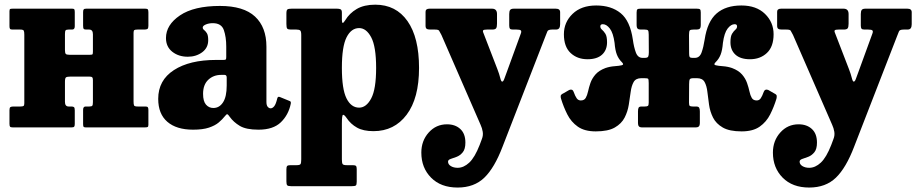

<svg xmlns="http://www.w3.org/2000/svg" viewBox="-20 -558 4018 841"><path d="M565 -114Q565 -101 567.2 -96.2Q569.5 -91.5 583 -91.5H617Q625 -91.5 627.5 -88.2Q630 -85 630 -76.5V-11Q630 -3 626.2 -1.5Q622.5 0 614.5 0H355Q347 0 345.5 -3.8Q344 -7.5 344 -15.5V-77Q344 -91.5 355 -91.5H371.5Q381 -91.5 384 -94.8Q387 -98 387 -111V-207Q387 -216 384 -219.2Q381 -222.5 371.5 -222.5H289Q274 -222.5 269.2 -219.2Q264.5 -216 264.5 -199.5V-112Q264.5 -91.5 280.5 -91.5H292.5Q301 -91.5 304.2 -88.5Q307.5 -85.5 307.5 -74.5V-15Q307.5 -6 304.8 -3Q302 0 293.5 0H35.5Q26.5 0 24 -3.2Q21.5 -6.5 21.5 -16V-75.5Q21.5 -86 25.5 -88.8Q29.5 -91.5 39.5 -91.5H69.5Q79 -91.5 82.8 -93.8Q86.5 -96 86.5 -105.5V-406Q86.5 -419 84 -423.8Q81.5 -428.5 68.5 -428.5H34.5Q26 -428.5 23.8 -431.8Q21.5 -435 21.5 -443.5V-509Q21.5 -517.5 25 -518.8Q28.5 -520 37 -520H296.5Q304 -520 305.8 -516.5Q307.5 -513 307.5 -504.5V-443Q307.5 -428.5 296 -428.5H280.5Q270.5 -428.5 267.5 -425.2Q264.5 -422 264.5 -409V-339.5Q264.5 -326.5 267.8 -322.2Q271 -318 284.5 -318H372Q383 -318 385 -319.8Q387 -321.5 387 -333V-408Q387 -428.5 370.5 -428.5H358Q349.5 -428.5 346.8 -431.5Q344 -434.5 344 -445.5V-505Q344 -514 346.8 -517Q349.5 -520 358 -520H616Q625 -520 627.5 -516.8Q630 -513.5 630 -504V-444.5Q630 -434 625.8 -431.2Q621.5 -428.5 612 -428.5H582Q572 -428.5 568.5 -426.2Q565 -424 565 -414.5Z M673 -125Q673 -206.5 741.8 -251Q810.5 -295.5 927 -295.5H958Q967 -295.5 969 -297.5Q971 -299.5 971 -308.5V-354Q971 -396 960.5 -426.2Q950 -456.5 912 -456.5Q895 -456.5 881.5 -450.8Q868 -445 868 -437.5Q868 -431 874 -426.5Q880 -422 886 -412.8Q892 -403.5 892 -382Q892 -348.5 865.5 -329Q839 -309.5 802.5 -309.5Q762.5 -309.5 734.8 -331.2Q707 -353 707 -391.5Q707 -449 768.2 -490.5Q829.5 -532 943.5 -532Q1047 -532 1097 -485.5Q1147 -439 1147 -353.5V-111.5Q1147 -96.5 1152.8 -90Q1158.5 -83.5 1165.5 -83.5Q1173.5 -83.5 1181 -92.5Q1188.5 -101.5 1194.5 -127Q1197 -137 1206 -133L1250 -115Q1255.5 -113 1253.5 -103Q1243.5 -54.5 1210 -22.2Q1176.5 10 1112.5 10H1112Q1058 10 1030.5 -6.5Q1003 -23 986.5 -46Q979.5 -56.5 975.8 -57.5Q972 -58.5 965 -49Q954 -35 938 -21.5Q922 -8 895.2 1Q868.5 10 825.5 10Q753 10 713 -24.5Q673 -59 673 -125ZM869.5 -147Q869.5 -114.5 882.2 -99.8Q895 -85 914.5 -85Q941 -85 957 -109.8Q973 -134.5 973 -183.5V-218.5Q973 -230 963.5 -230H949Q915 -230 892.2 -208.5Q869.5 -187 869.5 -147Z M1234.5 -453V-499Q1234.5 -513.5 1239.2 -516.8Q1244 -520 1257.5 -520H1456Q1467 -520 1472.2 -517Q1477.5 -514 1477.5 -502.5V-471Q1477.5 -445.5 1492 -469Q1510.5 -500 1542.8 -518.8Q1575 -537.5 1623.5 -537.5Q1714.5 -537.5 1765 -465.5Q1815.5 -393.5 1815.5 -260.5Q1815.5 -127.5 1761.2 -55.5Q1707 16.5 1616 16.5Q1571.5 16.5 1543.8 1Q1516 -14.5 1498 -41.5Q1487.5 -56.5 1482.5 -55Q1477.5 -53.5 1477.5 -16V140.5Q1477.5 156.5 1481 161Q1484.5 165.5 1499 165.5H1525Q1535 165.5 1538.8 168.5Q1542.5 171.5 1542.5 182.5V238Q1542.5 251.5 1538.5 254.5Q1534.5 257.5 1520.5 257.5H1255Q1241.5 257.5 1238 253.5Q1234.5 249.5 1234.5 236.5V184Q1234.5 173.5 1237.5 169.5Q1240.5 165.5 1251.5 165.5H1279Q1293 165.5 1296.2 161Q1299.5 156.5 1299.5 140V-404.5Q1299.5 -420.5 1295 -424.5Q1290.5 -428.5 1278.5 -428.5H1254.5Q1241.5 -428.5 1238 -432.8Q1234.5 -437 1234.5 -453ZM1477.5 -260.5Q1477.5 -167.5 1497.8 -127Q1518 -86.5 1553 -86.5Q1584.5 -86.5 1606 -127Q1627.5 -167.5 1627.5 -260.5Q1627.5 -354 1606 -394.5Q1584.5 -435 1553 -435Q1518.5 -435 1498 -394.5Q1477.5 -354 1477.5 -260.5Z M1825.5 110.5Q1825.5 58.5 1857.8 22.5Q1890 -13.5 1938 -13.5Q1974 -13.5 1996.2 7Q2018.5 27.5 2018.5 66.5Q2018.5 95 2007 109Q1995.5 123 1980.5 128.8Q1965.5 134.5 1954 138.2Q1942.5 142 1942.5 150Q1942.5 162 1954.8 169.5Q1967 177 1984.5 177Q2011 177 2035.2 154.5Q2059.5 132 2081 77L2090.5 51.5Q2097 35.5 2094.5 19.5Q2092 3.5 2085 -11.5L1913.5 -405Q1906.5 -419 1903.2 -423.8Q1900 -428.5 1885 -428.5H1865.5Q1854 -428.5 1849 -431.8Q1844 -435 1844 -445.5V-506.5Q1844 -520 1861.5 -520H2135Q2157 -520 2157 -496.5V-454.5Q2157 -439.5 2153 -434Q2149 -428.5 2135.5 -428.5H2113Q2100 -428.5 2096.8 -425.5Q2093.5 -422.5 2097.5 -413.5L2158.5 -255.5Q2167 -233.5 2171 -217Q2175 -200.5 2179.5 -200.5Q2184.5 -200.5 2188.5 -211.5Q2192.5 -222.5 2199 -240L2261.5 -411.5Q2265 -421 2261.2 -424.8Q2257.5 -428.5 2243 -428.5H2227Q2216.5 -428.5 2213.5 -432.5Q2210.5 -436.5 2210.5 -446.5V-496.5Q2210.5 -509.5 2214.8 -514.8Q2219 -520 2231 -520H2414.5Q2433.5 -520 2433.5 -504.5V-452Q2433.5 -441 2429.5 -434.8Q2425.5 -428.5 2414.5 -428.5H2398Q2380.5 -428.5 2377.5 -420.2Q2374.5 -412 2369.5 -400L2181.5 84Q2146 177.5 2101.2 220.5Q2056.5 263.5 1984.5 263.5Q1911 263.5 1868.2 220.2Q1825.5 177 1825.5 110.5Z M3381 -125.5Q3370 -89.5 3353.5 -56.8Q3337 -24 3307.5 -3.2Q3278 17.5 3228.5 17.5Q3175 17.5 3145.8 0.5Q3116.5 -16.5 3103.2 -43Q3090 -69.5 3085.8 -99.2Q3081.5 -129 3078.5 -155.5Q3075.5 -182 3066.2 -198.8Q3057 -215.5 3033 -215.5H3018Q3004.5 -215.5 3001.5 -210.8Q2998.5 -206 2998.5 -189.5L2998 -108.5Q2998 -97 3001.2 -94.2Q3004.5 -91.5 3014.5 -91.5H3029Q3039.5 -91.5 3042.5 -86.2Q3045.5 -81 3045.5 -70V-18.5Q3045.5 0 3029 0H2790.5Q2774.5 0 2774.5 -18.5V-70Q2774.5 -81 2777.2 -86.2Q2780 -91.5 2790.5 -91.5H2804.5Q2814.5 -91.5 2818 -94.2Q2821.5 -97 2821.5 -108.5V-194Q2821.5 -210.5 2818.8 -213Q2816 -215.5 2802 -215.5H2789Q2765 -215.5 2755.5 -198.8Q2746 -182 2742.5 -155.5Q2739 -129 2734.2 -99.2Q2729.5 -69.5 2716 -43Q2702.5 -16.5 2673 0.5Q2643.5 17.5 2589.5 17.5Q2540.5 17.5 2511 -3.2Q2481.5 -24 2465 -56.8Q2448.5 -89.5 2437.5 -125.5Q2435.5 -131.5 2436 -137.8Q2436.5 -144 2447.5 -149L2473.5 -164Q2488 -169.5 2492.5 -156Q2499.5 -136.5 2506.2 -127.2Q2513 -118 2524 -118Q2539 -118 2545.5 -129Q2552 -140 2555.8 -157.5Q2559.5 -175 2566.2 -194.5Q2573 -214 2588 -231.5Q2603 -249 2632 -260Q2651 -266.5 2671.8 -268Q2692.5 -269.5 2703.5 -272.2Q2714.5 -275 2704.5 -285Q2689.5 -299.5 2682 -318.8Q2674.5 -338 2672 -370Q2666 -414 2651.2 -433Q2636.5 -452 2620.5 -452Q2609.5 -452 2609.5 -442.5Q2609.5 -434 2616.8 -428Q2624 -422 2631.5 -410.5Q2639 -399 2639 -373Q2639 -338.5 2617 -318.5Q2595 -298.5 2553.5 -298.5Q2508.5 -298.5 2479.2 -326Q2450 -353.5 2450 -408Q2450 -460.5 2488 -497.2Q2526 -534 2591.5 -534Q2657.5 -534 2698.8 -500.2Q2740 -466.5 2752 -384.5Q2756.5 -351.5 2765.2 -328Q2774 -304.5 2794.5 -304.5H2803.5Q2816.5 -304.5 2819.2 -310Q2822 -315.5 2822 -328.5L2821.5 -406.5Q2821.5 -421.5 2818.2 -425Q2815 -428.5 2804 -428.5H2786.5Q2777.5 -428.5 2773 -432.5Q2768.5 -436.5 2768.5 -449.5V-503Q2768.5 -514.5 2772 -517.2Q2775.5 -520 2786.5 -520H3031.5Q3042.5 -520 3046 -517.2Q3049.5 -514.5 3049.5 -503V-449.5Q3049.5 -436 3044.8 -432.2Q3040 -428.5 3030.5 -428.5H3017.5Q3005 -428.5 3001.5 -425Q2998 -421.5 2998 -404.5L2998.5 -325Q2998.5 -313.5 3000.5 -309Q3002.5 -304.5 3015 -304.5H3023.5Q3044.5 -304.5 3053 -328Q3061.5 -351.5 3066.5 -384.5Q3078.5 -464 3118.8 -499Q3159 -534 3227.5 -534Q3293 -534 3330.8 -497.2Q3368.5 -460.5 3368.5 -408Q3368.5 -353.5 3339.2 -326Q3310 -298.5 3265 -298.5Q3223.5 -298.5 3201.5 -318.5Q3179.5 -338.5 3179.5 -373Q3179.5 -399 3186.8 -410.5Q3194 -422 3201.2 -428Q3208.5 -434 3208.5 -442.5Q3208.5 -452 3198 -452Q3182 -452 3167.2 -433Q3152.5 -414 3146.5 -370Q3144 -338 3136.5 -318.8Q3129 -299.5 3114 -285Q3104 -275 3114.8 -272.2Q3125.5 -269.5 3146.5 -268Q3167.5 -266.5 3186.5 -260Q3215.5 -249 3230.5 -231.5Q3245.5 -214 3252.2 -194.5Q3259 -175 3262.8 -157.5Q3266.5 -140 3273 -129Q3279.5 -118 3294.5 -118Q3305.5 -118 3312 -127.2Q3318.5 -136.5 3325.5 -156Q3330.5 -169.5 3345 -164L3371 -149Q3382 -144 3382.2 -137.8Q3382.5 -131.5 3381 -125.5Z M3365.5 110.5Q3365.5 58.5 3397.8 22.5Q3430 -13.5 3478 -13.5Q3514 -13.5 3536.2 7Q3558.5 27.5 3558.5 66.5Q3558.5 95 3547 109Q3535.5 123 3520.5 128.8Q3505.5 134.5 3494 138.2Q3482.5 142 3482.5 150Q3482.5 162 3494.8 169.5Q3507 177 3524.5 177Q3551 177 3575.2 154.5Q3599.5 132 3621 77L3630.5 51.5Q3637 35.5 3634.5 19.5Q3632 3.5 3625 -11.5L3453.5 -405Q3446.5 -419 3443.2 -423.8Q3440 -428.5 3425 -428.5H3405.5Q3394 -428.5 3389 -431.8Q3384 -435 3384 -445.5V-506.5Q3384 -520 3401.5 -520H3675Q3697 -520 3697 -496.5V-454.5Q3697 -439.5 3693 -434Q3689 -428.5 3675.5 -428.5H3653Q3640 -428.5 3636.8 -425.5Q3633.5 -422.5 3637.5 -413.5L3698.5 -255.5Q3707 -233.5 3711 -217Q3715 -200.5 3719.5 -200.5Q3724.5 -200.5 3728.5 -211.5Q3732.5 -222.5 3739 -240L3801.5 -411.5Q3805 -421 3801.2 -424.8Q3797.5 -428.5 3783 -428.5H3767Q3756.5 -428.5 3753.5 -432.5Q3750.5 -436.5 3750.5 -446.5V-496.5Q3750.5 -509.5 3754.8 -514.8Q3759 -520 3771 -520H3954.5Q3973.5 -520 3973.5 -504.5V-452Q3973.5 -441 3969.5 -434.8Q3965.5 -428.5 3954.5 -428.5H3938Q3920.5 -428.5 3917.5 -420.2Q3914.5 -412 3909.5 -400L3721.5 84Q3686 177.5 3641.2 220.5Q3596.5 263.5 3524.5 263.5Q3451 263.5 3408.2 220.2Q3365.5 177 3365.5 110.5Z"/></svg>

Font: Besley* Narrow Heavy
Style: Regular
Weight: 800
Width: 4
Designer: Owen Earl
Foundry: indestructible type*
Version: Version 3.000; ttfautohint (v1.8.3)